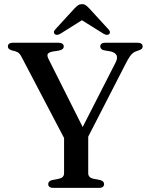

<svg xmlns="http://www.w3.org/2000/svg" viewBox="-20 -906 720 926"><path d="M395.5 -227.5 306 -208 85.5 -628.5Q78 -643.5 71.5 -649.5Q65 -655.5 54 -658.5L37.5 -663Q26 -666.5 22 -671.2Q18 -676 18 -682Q18 -690.5 24.2 -695.2Q30.5 -700 43 -700H260.5Q273.5 -700 280.5 -695.2Q287.5 -690.5 287.5 -682Q287.5 -667 264 -662L234.5 -657.5Q215 -653.5 210.5 -646Q206 -638.5 213.5 -622.5L392.5 -266L353 -243L536.5 -602.5Q548 -624 542.8 -638Q537.5 -652 513.5 -658L481 -663.5Q473 -665.5 468.2 -670.2Q463.5 -675 463.5 -682Q463.5 -690.5 469.8 -695.2Q476 -700 488.5 -700H643Q655.5 -700 661.8 -695.2Q668 -690.5 668 -682Q668 -675.5 664.2 -671.2Q660.5 -667 649 -663L641.5 -660.5Q630.5 -657 622.2 -651Q614 -645 605.8 -633Q597.5 -621 586.5 -599.5ZM289 -254.5H405.5V-70.5Q405.5 -60 411.8 -53.2Q418 -46.5 430 -44L463.5 -37.5Q482 -32.5 482 -18Q482 -10 476.2 -5Q470.5 0 458 0H236.5Q224 0 218.2 -5Q212.5 -10 212.5 -18Q212.5 -32.5 231 -37.5L264.5 -44Q276.5 -46.5 282.8 -53.2Q289 -60 289 -70.5ZM395 -821H355L479 -743.5Q496 -733.5 506 -741Q510 -744 510.2 -750.2Q510.5 -756.5 504 -763.5L411 -865Q401.5 -875 394 -880.5Q386.5 -886 375.5 -886Q364.5 -886 356.5 -880.5Q348.5 -875 339 -865L246 -763.5Q239.5 -756.5 240 -750.2Q240.5 -744 244.5 -741Q254.5 -733.5 271.5 -743.5Z"/></svg>

Font: Fraunces 16pt
Style: Regular
Weight: 400
Version: Version 1.000;[b76b70a41]